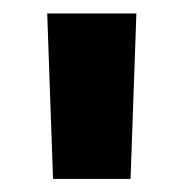

<svg xmlns="http://www.w3.org/2000/svg" viewBox="-20 -743 277 290"><path d="M60.1 -472.7H177.2L186 -722.7H51.3Z"/></svg>

Font: Giphurs
Style: Regular
Weight: 400
Version: Version 2.010